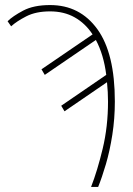

<svg xmlns="http://www.w3.org/2000/svg" viewBox="-20 -739 527 759"><path d="M340 0Q365 -64 386 -151.5Q407 -239 407 -337Q407 -355 406 -375Q405 -395 403 -414L235 -299L222 -321L400 -443Q390 -523 359 -581L157 -443L144 -465L346 -603Q317 -647 275 -670.5Q233 -694 178 -694Q122 -694 84 -674.5Q46 -655 24 -635L10 -655Q30 -675 71.5 -697Q113 -719 178 -719Q296 -719 365 -623.5Q434 -528 434 -338Q434 -270 424 -206Q414 -142 398.5 -89.5Q383 -37 368 0Z"/></svg>

Font: Noto Sans SemiCondensed Thin
Style: Regular
Weight: 100
Width: 4
Designer: Monotype Design Team
Foundry: Monotype Imaging Inc.
Version: Version 2.013; ttfautohint (v1.8.4.7-5d5b)